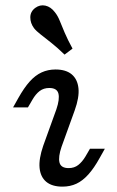

<svg xmlns="http://www.w3.org/2000/svg" viewBox="-20 -686 439 719"><path d="M210.5 -136.3Q197.6 -98.4 202.8 -77.4Q208.1 -56.5 237.1 -56.5Q258.1 -56.5 273 -68.1Q287.9 -79.8 300 -100L316.9 -129H372.6L353.2 -94.4Q332.3 -56.5 310.9 -32.7Q289.5 -8.9 266.1 2Q242.7 12.9 213.7 12.9Q175 12.9 153.2 -5.2Q131.5 -23.4 128.2 -57.3Q125 -91.1 141.9 -140.3L191.1 -276.6Q204 -314.5 198.8 -335.5Q193.5 -356.5 164.5 -356.5Q143.5 -356.5 128.6 -345.2Q113.7 -333.9 101.6 -312.9L84.7 -283.9H29L48.4 -318.5Q70.2 -357.3 91.1 -380.6Q112.1 -404 135.9 -414.9Q159.7 -425.8 187.9 -425.8Q226.6 -425.8 248.4 -407.7Q270.2 -389.5 273.8 -355.6Q277.4 -321.8 259.7 -272.6ZM221.8 -481.5Q194.4 -508.1 171.4 -526.2Q148.4 -544.4 131.9 -557.3Q115.3 -570.2 107.3 -580.6Q93.5 -599.2 93.5 -621Q93.5 -642.7 112.1 -656.5Q129.8 -669.4 150 -664.9Q170.2 -660.5 185.5 -640.3Q196 -627.4 203.6 -608.5Q211.3 -589.5 222.2 -563.7Q233.1 -537.9 251.6 -504Z"/></svg>

Font: Playfair 5pt SemiExpanded Light
Style: Italic
Weight: 300
Width: 6
Italic angle: -15.6°
Designer: Claus Eggers Sørensen
Foundry: Claus Eggers Sørensen
Version: Version 2.203